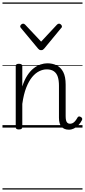

<svg xmlns="http://www.w3.org/2000/svg" viewBox="-20 -1030 686 1550"><path d="M536 17Q517 17 502 11Q487 5 476.5 -7Q466 -19 461 -37Q456 -55 456 -79V-338Q456 -381 446.5 -410Q437 -439 415 -454.5Q393 -470 357 -470Q327 -470 296.5 -455Q266 -440 239.5 -408Q213 -376 192 -323Q171 -270 160 -191V-4Q160 6 153 10.5Q146 15 132 15Q119 15 113 10.5Q107 6 107 -4V-496Q107 -506 113 -510.5Q119 -515 132 -515Q146 -515 153 -510.5Q160 -506 160 -496V-332Q177 -385 200.5 -421Q224 -457 251.5 -478.5Q279 -500 307.5 -509.5Q336 -519 362 -519Q404 -519 437.5 -502.5Q471 -486 490.5 -448.5Q510 -411 510 -347V-92Q510 -73 513 -59.5Q516 -46 524 -38.5Q532 -31 545 -31Q556 -31 566.5 -36Q577 -41 587 -53Q597 -65 607 -83Q612 -90 619 -90Q626 -90 633 -85Q641 -81 643 -74.5Q645 -68 642 -61Q630 -37 613 -19.5Q596 -2 576.5 7.5Q557 17 536 17ZM457 -839Q464 -839 472 -832Q480 -825 480 -816Q480 -814 479 -810.5Q478 -807 474 -804L337 -638Q332 -632 326.5 -628.5Q321 -625 312 -625Q303 -625 297.5 -628.5Q292 -632 287 -638L149 -804Q146 -807 144.5 -810.5Q143 -814 143 -816Q143 -825 151 -832Q159 -839 167 -839Q171 -839 175 -837Q179 -835 183 -831L312 -694L440 -831Q444 -835 448 -837Q452 -839 457 -839ZM0 490H646V500H0ZM0 -20H646V0H0ZM0 -505H646V-500H0ZM0 -1010H646V-1000H0Z"/></svg>

Font: Playwrite PE Guides
Style: Regular
Weight: 400
Designer: Veronika Burian, José Scaglione
Foundry: TypeTogether
Version: Version 1.003